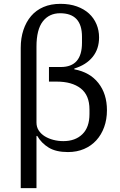

<svg xmlns="http://www.w3.org/2000/svg" viewBox="-20 -780 627 1000"><path d="M310 -45Q372 -45 409 -81Q446 -117 446 -186V-210Q446 -284 400.5 -319.5Q355 -355 275 -355H235V-431H297Q407 -431 407 -557V-589Q407 -711 293 -711Q236 -711 203 -668.5Q170 -626 170 -537V-142Q170 -118 182 -100Q194 -82 213.5 -70Q233 -58 258 -51.5Q283 -45 310 -45ZM88 -531Q88 -582 102 -624Q116 -666 142 -696.5Q168 -727 206.5 -743.5Q245 -760 295 -760Q343 -760 380.5 -746.5Q418 -733 443.5 -709.5Q469 -686 482.5 -654Q496 -622 496 -585Q496 -525 462.5 -483.5Q429 -442 367 -423V-419Q448 -404 492.5 -347.5Q537 -291 537 -206Q537 -158 522.5 -118Q508 -78 481.5 -49Q455 -20 417.5 -4Q380 12 334 12Q272 12 234 -11Q196 -34 174 -72H170V200H88Z"/></svg>

Font: IBM Plex Serif
Style: Regular
Weight: 400
Designer: Mike Abbink, Paul van der Laan, Pieter van Rosmalen
Foundry: Bold Monday
Version: Version 3.001